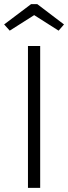

<svg xmlns="http://www.w3.org/2000/svg" viewBox="-25 -907 329 927"><path d="M169 -685V0H110V-685ZM22 -759 -5 -789 125 -887H155L284 -789L258 -759L140 -834Z"/></svg>

Font: Jldddboxgfspflltxgxzjzlszac
Style: Regular
Weight: 300
Designer: Carrois Corporate & Edenspiekermann
Foundry: Carrois Corporate GbR & Edenspiekermann AG
Version: Version 2.001